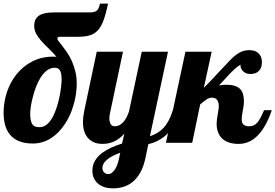

<svg xmlns="http://www.w3.org/2000/svg" viewBox="-33 -784 1512 1054"><path d="M29.3 -36.6Q-13.2 -79.1 -13.2 -165Q-13.2 -222.7 4.9 -277.6Q22.9 -332.5 57.6 -376Q94.2 -421.4 145.3 -447.3Q196.3 -473.1 259.8 -473.1Q266.6 -473.1 269 -472.7Q271.5 -472.2 276.9 -472.2Q259.8 -493.2 235.4 -516.6Q210.9 -539.6 194.1 -558.8Q177.2 -578.1 166.5 -597.2Q154.8 -617.7 154.8 -642.1Q154.8 -680.2 180.7 -698Q206.5 -715.8 263.2 -715.8H415H460Q477.5 -715.8 488.5 -720Q499.5 -724.1 505.4 -734.4Q510.7 -742.7 516.1 -764.2H560.1Q547.9 -705.1 534.4 -669.9Q521 -634.8 502.4 -615.7Q483.9 -596.7 458 -589.4Q432.1 -582 391.1 -582H294.9Q288.6 -582 285.4 -579.8Q282.2 -577.6 282.2 -569.8Q282.2 -565.4 290 -556.2L296.9 -547.9Q301.3 -542 313 -526.6Q324.7 -511.2 335.4 -495.6Q366.2 -450.7 380.4 -392.6Q388.2 -361.8 388.2 -325.2Q388.2 -288.6 380.9 -250Q373.5 -211.4 359.9 -174.8Q345.7 -137.7 324.7 -105.5Q303.7 -73.2 277.3 -48.8Q219.7 3.9 147 3.9Q69.8 3.9 29.3 -36.6ZM256.8 -142.6Q280.3 -187 294.4 -256.8Q299.8 -284.2 302.5 -308.6Q305.2 -333 305.2 -346.2Q305.2 -383.8 295.4 -398.9Q286.6 -412.1 267.1 -412.1Q244.6 -412.1 225.1 -397.7Q205.6 -383.3 189.9 -358.4Q163.6 -316.4 146.5 -248.5Q139.6 -222.7 136.2 -198.7Q132.8 -174.8 132.8 -160.2Q132.8 -117.7 145 -101.1Q150.9 -92.8 160.4 -89.4Q169.9 -85.9 185.1 -85.9Q226.1 -85.9 256.8 -142.6Z M507.3 225.6Q491.7 213.4 482.9 195.1Q474.1 176.8 474.1 152.8Q474.1 96.2 527.3 55.7Q567.4 25.9 637.2 3.9L649.4 -49.8Q620.1 -17.6 585.9 -4.4Q559.6 5.9 529.3 5.9Q481.4 5.9 453.6 -22.5Q422.4 -53.7 422.4 -113.8Q422.4 -142.1 430.2 -179.2L498 -500H642.1L570.3 -160.2Q567.4 -147.9 567.4 -134.8Q567.4 -115.7 573.7 -104.5Q581.1 -90.8 597.2 -90.8Q623.5 -90.8 644.5 -114.3Q662.6 -134.3 675.3 -172.9L745.1 -500H889.2L790 -36.1Q837.4 -51.8 865.7 -83Q896.5 -116.7 916 -179.2H958Q931.2 -90.3 877.9 -42Q838.9 -6.8 781.2 7.8L766.1 80.1Q747.1 175.8 689.9 218.8Q648.4 250 585.9 250Q562.5 250 542.2 243.9Q522 237.8 507.3 225.6ZM595.2 149.9Q611.8 128.4 621.1 83L627 54.2Q581.5 71.3 559.1 88.9Q529.3 111.3 529.3 139.2Q529.3 152.3 537.6 161.1Q546.9 171.9 563 171.9Q578.1 171.9 595.2 149.9Z M1156.2 -105Q1156.2 -122.1 1162.1 -156.2Q1163.1 -164.1 1164.1 -167Q1165 -176.8 1166 -180.2Q1168 -189.9 1168 -200.2Q1168 -248 1129.9 -248Q1117.2 -248 1102.5 -239.3L1086.4 -227.5L1065.9 -210.9L1022 0H877.9L984.9 -500H1128.9L1085.9 -301.8Q1118.2 -334 1148.4 -366.7L1155.8 -375Q1213.9 -437.5 1234.9 -458.5Q1269.5 -493.2 1300.3 -503.4Q1317.4 -508.8 1335.9 -508.8Q1369.6 -508.8 1387.2 -490.5Q1404.8 -472.2 1404.8 -442.9Q1404.8 -412.1 1388.4 -395Q1372.1 -377.9 1341.8 -377.9Q1314 -377.9 1299.3 -395Q1286.1 -409.7 1287.1 -429.2Q1271.5 -419.9 1257.6 -407.5Q1243.7 -395 1227.1 -377.9L1217.3 -367.2Q1210.4 -360.4 1198.7 -346.7Q1186.5 -332.5 1168.9 -314.9Q1186 -318.8 1210.9 -318.8Q1262.7 -318.8 1285.6 -294.9Q1306.2 -273.9 1306.2 -226.1Q1306.2 -210 1300.3 -178.7Q1297.9 -166.5 1295.9 -153.1Q1293.9 -139.6 1293.9 -127.9Q1293.9 -90.8 1334 -90.8Q1349.1 -90.8 1360.1 -95.9Q1371.1 -101.1 1380.4 -112.3Q1389.2 -122.6 1397.5 -138.2Q1405.8 -153.8 1417 -179.2H1459Q1396 5.9 1276.9 5.9Q1217.3 5.9 1186.8 -23.4Q1156.2 -52.7 1156.2 -105Z"/></svg>

Font: Pattaya
Style: Regular
Weight: 400
Designer: Pablo Impallari / Thai characters Designed by Thanarat Vachiruckul and Suppakit Chalermlarp
Foundry: Pablo Impallari
Version: Version 2.000